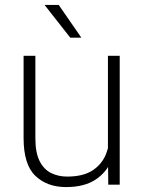

<svg xmlns="http://www.w3.org/2000/svg" viewBox="-20 -757 589 787"><path d="M422.4 -528.3H470.7V0H423.8L422.4 -122.1ZM459 -216.3Q459 -151.4 437.5 -100.3Q416 -49.3 370.1 -19.8Q324.2 9.8 250.5 9.8Q172.9 9.8 124.8 -36.4Q76.7 -82.5 76.7 -190.9V-528.3H125V-189.9Q125 -131.3 142.3 -96.9Q159.7 -62.5 189.2 -47.9Q218.8 -33.2 254.9 -33.2Q321.3 -33.2 359.9 -58.8Q398.4 -84.5 414.8 -126.2Q431.2 -168 431.2 -215.3ZM313.5 -602.5H268.1L162.6 -736.8H220.7Z"/></svg>

Font: Heebo ExtraLight
Style: Regular
Weight: 250
Designer: Oded Ezer
Foundry: Ezer Type House
Version: Version 3.100